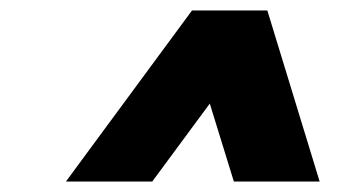

<svg xmlns="http://www.w3.org/2000/svg" viewBox="-20 -765 675 367"><path d="M591 -418H427L381 -567L271 -418H106L347 -745H491Z"/></svg>

Font: Plus Jakarta Display
Style: Bold Italic
Weight: 700
Italic angle: -12°
Designer: Gumpita Rahayu
Foundry: Tokotype Studio
Version: Version 1.000;hotconv 1.0.109;makeotfexe 2.5.65596